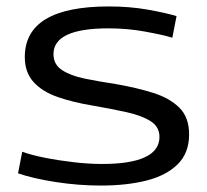

<svg xmlns="http://www.w3.org/2000/svg" viewBox="-20 -566 643 596"><path d="M36 -28 49 -95Q76 -85 118.5 -76.5Q161 -68 208.5 -62.5Q256 -57 297 -57Q385 -57 430 -78Q475 -99 475 -141Q475 -172 448 -189.5Q421 -207 374 -217.5Q327 -228 269 -238Q208 -248 160 -264.5Q112 -281 84.5 -311Q57 -341 57 -389Q57 -546 318 -546Q383 -546 439 -536Q495 -526 528 -516L515 -449Q485 -458 430 -468Q375 -478 317 -478Q146 -478 146 -398Q146 -366 172.5 -348.5Q199 -331 243 -322Q287 -313 340 -305Q403 -294 454.5 -278Q506 -262 536.5 -232Q567 -202 567 -149Q567 -91 531.5 -56Q496 -21 434.5 -5.5Q373 10 293 10Q223 10 152.5 -1Q82 -12 36 -28Z"/></svg>

Font: Georama Extended
Style: Regular
Weight: 400
Width: 7
Designer: Jean-Baptiste Levee
Foundry: Production Type
Version: Version 1.000